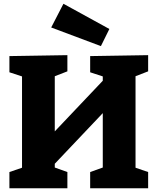

<svg xmlns="http://www.w3.org/2000/svg" viewBox="-20 -1000 837 1020"><path d="M767 -707V-621L700 -595V-109L767 -86V0H459V-86L526 -110V-399L271 -130V-110L338 -86V0H30V-86L97 -109V-594L30 -616V-702L338 -707V-621L271 -595V-302L526 -571V-594L459 -616V-702ZM561 -846 516 -755 252 -854 317 -980Z"/></svg>

Font: Bitter Pro ExtraBold
Style: Regular
Weight: 800
Designer: Sol Matas, and Bitter project Authors
Foundry: Sol Matas
Version: Version 1.010